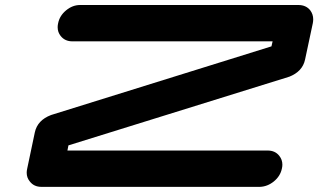

<svg xmlns="http://www.w3.org/2000/svg" viewBox="-20 -728 1240 748"><path d="M1105 -428.7Q1104.5 -428.7 1104 -428.2L246.6 -161.6L242.7 -141.6H1022.5Q1051.8 -141.6 1067.9 -121.1Q1080.1 -106 1080.1 -86.4Q1080.1 -79.1 1078.1 -70.8Q1071.8 -41.5 1046.9 -21.2Q1022 -1 992.2 0H141.6Q112.3 0 96.2 -21Q84 -35.6 84 -55.2Q84 -62.5 85.9 -70.8L115.7 -212.4Q126 -259.8 178.7 -279.8H179.2L179.7 -280.3H180.2L1037.6 -547.4L1042 -566.9H262.2Q232.9 -566.9 216.3 -587.9Q204.6 -602.5 204.6 -622.1Q204.6 -629.4 206.5 -637.7Q212.4 -667 237.5 -687.7Q262.7 -708.5 292 -708.5H1142.6Q1171.9 -708.5 1188.5 -688Q1200.2 -672.4 1200.2 -652.8Q1200.2 -645.5 1198.7 -637.7L1168.5 -496.1Q1158.7 -449.2 1106 -428.7Z"/></svg>

Font: Robtronika
Style: Italic
Weight: 400
Italic angle: -12°
Designer: GGBot
Version: 1.00